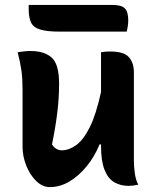

<svg xmlns="http://www.w3.org/2000/svg" viewBox="-20 -753 640 783"><path d="M104 -545Q161 -545 191 -518Q221 -491 221 -411Q221 -353 213.5 -292.5Q206 -232 192 -164Q208 -140 232 -140Q261 -140 290.5 -161Q320 -182 346 -234Q372 -286 392 -378V-540Q404 -542 412 -542.5Q420 -543 430 -543Q485 -543 505.5 -520Q526 -497 526 -458V-99Q526 -72 530 -45Q534 -18 544 0Q522 5 504 5Q472 5 446.5 -9.5Q421 -24 406.5 -60Q392 -96 392 -158V-164H386Q366 -115 334 -75.5Q302 -36 263.5 -13Q225 10 183 10Q153 10 127.5 -15Q102 -40 87 -78Q72 -116 72 -154V-386Q72 -432 67.5 -464.5Q63 -497 52 -540Q66 -542 78 -543.5Q90 -545 104 -545ZM97 -733H437Q475 -733 489 -719Q503 -705 503 -670Q503 -658 501 -645.5Q499 -633 497 -624H225Q172 -624 144 -632.5Q116 -641 106.5 -661.5Q97 -682 97 -716Z"/></svg>

Font: Recursive Sn Csl St
Style: Bold
Weight: 700
Version: Version 1.079;hotconv 1.0.112;makeotfexe 2.5.65598; ttfautoh